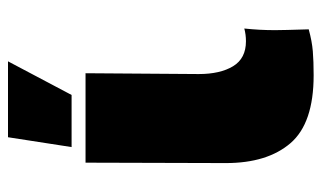

<svg xmlns="http://www.w3.org/2000/svg" viewBox="-178 -596 785 468"><g transform="rotate(-90 214.0 -362.5)"><path d="M50 -204 51 -546H269L267 -270Q267 -218 286 -186.5Q305 -155 347 -155Q363 -155 378 -159Q374 -122 374 -84Q374 -66 376 -2Q347 6 322.5 8Q298 10 264 10Q147 10 98.5 -46.5Q50 -103 50 -204ZM216 -580H89L113 -735H298Z"/></g></svg>

Font: Mantou Sans
Style: Regular
Weight: 400
Designer: Mant0u / artakana
Foundry: Mant0u / artakana
Version: Version 1.001;October 22, 2023;FontCreator 14.0.0.2901 64-bi